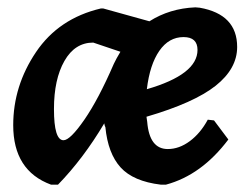

<svg xmlns="http://www.w3.org/2000/svg" viewBox="-20 -494 676 523"><path d="M387 -436Q442 -471 512 -474L524 -473Q626 -455 626 -366Q626 -307 567.5 -260.5Q509 -214 379 -176Q379 -174 381 -162Q387 -88 437 -88Q468 -88 497 -109.5Q526 -131 546 -168L563 -166L602 -114Q529 -17 432 9H418Q343 0 308.5 -38Q274 -76 267 -148Q266 -149 265 -153Q264 -157 264 -158Q207 -62 138 9H119Q16 -29 16 -153Q16 -260 78 -352Q140 -444 255 -471H261ZM480 -393Q440 -393 414 -355.5Q388 -318 380 -251Q518 -291 518 -358Q518 -393 480 -393ZM234 -378Q184 -378 155.5 -328Q127 -278 127 -197Q127 -112 153 -112Q171 -112 209.5 -167.5Q248 -223 290 -320Q296 -333 308 -353Z"/></svg>

Font: Alegreya Sans
Style: Bold Italic
Weight: 700
Italic angle: -7°
Designer: Juan Pablo del Peral
Foundry: Huerta Tipografica
Version: Version 2.007